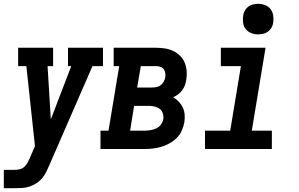

<svg xmlns="http://www.w3.org/2000/svg" viewBox="-45 -780 1565 1005"><path d="M-25 205V109H32Q45 109 58 106Q71 103 81.5 94Q92 85 98.5 72.5Q105 60 111 48V47Q111 47 111 47Q111 47 111 47L138 -15L93 -434H50V-530H233V-434H204L221 -155L328 -434H311V-530H494V-434H439L213 85Q206 102 197.5 119Q189 136 177 151Q164 167 146.5 178.5Q129 190 109.5 196.5Q90 203 70.5 204Q51 205 32 205Z M481 0V-96H523L579 -434H550V-530H771Q795 -530 818 -526.5Q841 -523 861 -513.5Q881 -504 897 -488.5Q913 -473 921.5 -452.5Q930 -432 932 -409Q934 -386 930 -362Q928 -348 923 -334Q918 -320 909 -308Q900 -296 887.5 -286.5Q875 -277 862 -271Q878 -261 891 -247.5Q904 -234 912 -217Q920 -200 921.5 -180Q923 -160 920 -140Q916 -118 906.5 -96.5Q897 -75 880 -58Q863 -41 842 -29.5Q821 -18 799 -11.5Q777 -5 755 -2.5Q733 0 711 0ZM673 -322H752Q763 -322 775 -324.5Q787 -327 796.5 -334.5Q806 -342 812 -352.5Q818 -363 820 -375Q822 -386 820 -398Q818 -410 811.5 -418.5Q805 -427 794 -430.5Q783 -434 771 -434H692ZM636 -96H711Q721 -96 731 -97Q741 -98 751.5 -100.5Q762 -103 772 -107.5Q782 -112 790 -119.5Q798 -127 803 -137Q808 -147 810 -157Q812 -172 807 -187Q802 -202 790.5 -210.5Q779 -219 763.5 -222.5Q748 -226 733 -226H657Z M1028 0V-96H1160L1216 -434H1111V-530H1345L1273 -96H1378V0ZM1306 -600Q1287 -600 1269.5 -607Q1252 -614 1241 -628Q1230 -642 1227.5 -661Q1225 -680 1228 -699Q1230 -713 1237 -725Q1244 -737 1255 -745.5Q1266 -754 1279.5 -757Q1293 -760 1306 -760Q1325 -760 1343 -753Q1361 -746 1371.5 -732Q1382 -718 1385 -699Q1388 -680 1385 -661Q1383 -647 1376 -635Q1369 -623 1357.5 -614.5Q1346 -606 1332.5 -603Q1319 -600 1306 -600Z"/></svg>

Font: Iosevka Slab Oblique
Style: Bold
Weight: 700
Italic angle: -9°
Monospace: yes
Designer: Belleve Invis
Foundry: Belleve Invis
Version: Version 11.1.1; ttfautohint (v1.8.3)